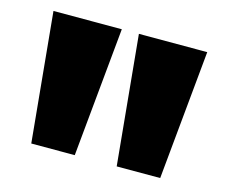

<svg xmlns="http://www.w3.org/2000/svg" viewBox="-69 -899 702 597"><g transform="rotate(15 282.5 -600.0)"><path d="M75 -392 35 -808H255L215 -392ZM350 -392 310 -808H530L490 -392Z"/></g></svg>

Font: Encode Sans Exp Black
Style: Regular
Weight: 900
Width: 7
Designer: Multiple Designers
Foundry: Impallari Type
Version: Version 3.002; ttfautohint (v1.8.3) -l 8 -r 50 -G 200 -x 14 